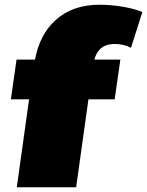

<svg xmlns="http://www.w3.org/2000/svg" viewBox="-20 -792 622 812"><path d="M50 -540H128Q148 -646 214 -706Q286 -772 401 -772Q448 -772 499 -763.5Q550 -755 582 -741L534 -590Q519 -598 501 -602Q483 -606 466 -606Q426 -606 404 -585Q387 -569 379 -540H489L465 -372H354L302 0H51L103 -372H26Z"/></svg>

Font: Pathway Extreme 8pt Thin 12pt Black
Style: Italic
Weight: 900
Italic angle: -8°
Version: Version 1.001;gftools[0.9.26]